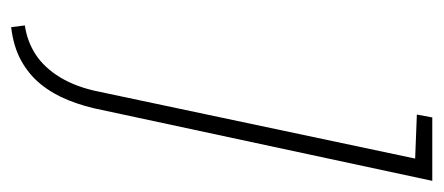

<svg xmlns="http://www.w3.org/2000/svg" viewBox="-240 -500 777 336"><g transform="rotate(90 148.0 -331.5)"><path d="M172 -122 296 -700H185L180 -673L257 -670L140 -117Q132 -77 115 -49Q98 -21 75 -6Q52 9 24 13L27 37Q61 33 85.5 19.5Q110 6 127 -15Q144 -36 155 -63.5Q166 -91 172 -122Z"/></g></svg>

Font: Advent Pro ExtraLight
Style: Italic
Weight: 250
Italic angle: -12°
Version: Version 3.000